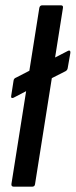

<svg xmlns="http://www.w3.org/2000/svg" viewBox="-20 -703 285 723"><path d="M31 -335Q27 -333 24 -334.5Q21 -336 22 -341L31 -399Q32 -408 41 -411L237 -512Q246 -515 245 -504L235 -447Q234 -439 227 -435L79 -360ZM32 0Q22 0 23 -10L128 -673Q130 -683 139 -683H209Q219 -683 217 -673L112 -10Q111 0 101 0Z"/></svg>

Font: Sofia Sans Condensed SemiBold
Style: Italic
Weight: 600
Italic angle: -9°
Version: Version 4.100